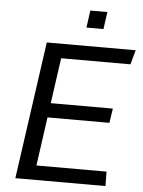

<svg xmlns="http://www.w3.org/2000/svg" viewBox="-58 -909 712 955"><g transform="rotate(5 298.0 -431.5)"><path d="M55 0 152 -686H596L576 -614H230L198 -387H508L497 -315H188L154 -72H504L505 0ZM342 -777 354 -863H439L427 -777Z"/></g></svg>

Font: Chivo Medium Light
Style: Italic
Weight: 300
Italic angle: -8.05°
Version: Version 2.002